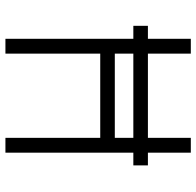

<svg xmlns="http://www.w3.org/2000/svg" viewBox="-28 -712 740 725"><g transform="rotate(90 342.5 -350.0)"><path d="M557 0V-483H605V-538H557V-700H501V-538H183V-700H127V-538H78V-483H127V0H183V-358H501V0ZM501 -413H183V-483H501Z"/></g></svg>

Font: Advent Pro
Style: Regular
Weight: 400
Designer: Andreas Kalpakidis
Foundry: Andreas Kalpakidis
Version: Version 2.002 2008